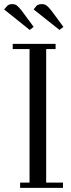

<svg xmlns="http://www.w3.org/2000/svg" viewBox="-40 -916 347 936"><path d="M-20 -870.1 -2.9 -889.2Q6.8 -896 19 -896Q33.2 -896 41.7 -889.6Q50.3 -883.3 65.9 -863.8L124 -785.2L105 -770ZM22 -676.8V-702.1H231V-676.8H185.1V-25.9H267.1V0H58.1V-25.9H104V-676.8ZM124 -870.1 139.2 -889.2Q150.9 -896 163.1 -896Q177.2 -896 186.5 -889.4Q195.8 -882.8 210.9 -863.8L269 -785.2L250 -770Z"/></svg>

Font: Dehuti Alt
Style: Book
Weight: 400
Version: Version 1.2